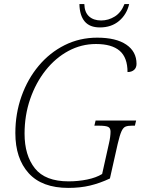

<svg xmlns="http://www.w3.org/2000/svg" viewBox="-20 -908 687 938"><path d="M314 10Q185 10 120 -62Q55 -134 55 -258Q55 -353 85 -437.5Q115 -522 169 -586.5Q223 -651 296 -687.5Q369 -724 455 -724Q547 -724 597 -690Q647 -656 647 -596Q647 -577 635 -566.5Q623 -556 603 -556Q603 -627 564.5 -660Q526 -693 449 -693Q377 -693 314 -659Q251 -625 203 -564.5Q155 -504 127.5 -424.5Q100 -345 100 -255Q100 -149 150.5 -85.5Q201 -22 315 -22Q362 -22 406 -31Q450 -40 479 -58L512 -206Q520 -240 520 -265Q520 -283 507.5 -288.5Q495 -294 463 -294H441L447 -319H645L639 -294H624Q605 -294 593.5 -289.5Q582 -285 573.5 -266.5Q565 -248 555 -205L517 -36Q468 -13 420 -1.5Q372 10 314 10ZM468 -774Q418 -774 393.5 -803.5Q369 -833 368 -888H392Q393 -848 415 -828Q437 -808 474 -808Q510 -808 541 -827.5Q572 -847 588 -888H611Q599 -837 561.5 -805.5Q524 -774 468 -774Z"/></svg>

Font: Noto Serif ExtraLight
Style: Italic
Weight: 200
Italic angle: -12°
Designer: Monotype Design Team
Foundry: Monotype Imaging Inc.
Version: Version 2.014; ttfautohint (v1.8.4.7-5d5b)